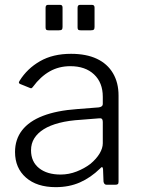

<svg xmlns="http://www.w3.org/2000/svg" viewBox="-20 -762 584 792"><path d="M393 -67Q354 -29 309.5 -9.5Q265 10 210 10Q132 10 87 -29.5Q42 -69 42 -135Q42 -187 71 -224.5Q100 -262 157 -284Q214 -306 298 -312L387 -319Q395 -320 399.5 -323.5Q404 -327 404 -334V-363Q404 -421 368 -455Q332 -489 270 -489Q223 -489 185 -467.5Q147 -446 116 -404Q113 -400 110.5 -398.5Q108 -397 104 -399L62 -416Q59 -418 58 -420.5Q57 -423 61 -429Q92 -479 145 -509.5Q198 -540 273 -540Q336 -540 379.5 -519.5Q423 -499 446 -460Q469 -421 469 -368V-13Q469 -5 466 -2.5Q463 0 456 0H419Q414 0 411 -3.5Q408 -7 407 -13L405 -65Q403 -79 393 -67ZM404 -259Q404 -276 390 -274L315 -268Q263 -265 224.5 -255Q186 -245 160.5 -229Q135 -213 121.5 -191.5Q108 -170 108 -142Q108 -95 141 -68.5Q174 -42 230 -42Q264 -42 296 -54.5Q328 -67 353 -86Q378 -107 391 -129Q404 -151 404 -171V-259ZM238 -731V-651Q238 -643 235 -640Q232 -637 223 -637H181Q173 -637 170.5 -639.5Q168 -642 168 -649V-730Q168 -742 178 -742H228Q238 -742 238 -731ZM370 -731V-651Q370 -643 367 -640Q364 -637 355 -637H313Q305 -637 302.5 -639.5Q300 -642 300 -649V-730Q300 -742 310 -742H359Q370 -742 370 -731Z"/></svg>

Font: Libre Franklin Light
Style: Regular
Weight: 300
Designer: Pablo Impallari, Rodrigo Fuenzalida, Nhung Nguyen
Foundry: Impallari Type
Version: Version 3.000